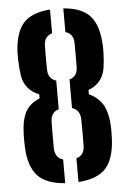

<svg xmlns="http://www.w3.org/2000/svg" viewBox="-56 -849 603 900"><g transform="rotate(-5 245.0 -399.5)"><path d="M40.5 -177Q40 -193 39.8 -205.8Q39.5 -218.5 40 -232.5Q40.5 -246.5 42 -267.5Q47 -320 67.5 -350.5Q88 -381 129 -398V-417.5Q100 -427.5 78.8 -451Q57.5 -474.5 51 -510.5Q48.5 -528 46.8 -548Q45 -568 44.5 -587.5Q44 -607 44.5 -623Q49.5 -714 87.5 -758Q125.5 -802 214 -808.5V-697Q194.5 -691 185 -677Q175.5 -663 175.5 -640.5Q175 -625.5 175 -612Q175 -598.5 175 -585.5Q175 -572.5 175 -559Q175 -545.5 175.5 -531Q175.5 -508.5 185 -494.2Q194.5 -480 214 -474V-339.5Q194 -333.5 184.8 -319Q175.5 -304.5 175.5 -282Q175 -251 175 -220.8Q175 -190.5 175 -160Q175.5 -138 184.8 -123.5Q194 -109 214 -103V8.5Q123 2 83.5 -43Q44 -88 40.5 -177ZM276.5 8.5V-103Q296.5 -109 305.8 -123.2Q315 -137.5 315 -159.5Q315.5 -181 315.5 -201Q315.5 -221 315.5 -241Q315.5 -261 315 -282Q314.5 -327.5 276.5 -339.5V-474Q315 -485.5 315 -531.5Q315 -558.5 315.2 -586.2Q315.5 -614 315 -640.5Q315 -662.5 305.8 -676.8Q296.5 -691 276.5 -697V-808.5Q362.5 -802 401.8 -758.5Q441 -715 445.5 -623Q446.5 -607.5 446 -587Q445.5 -566.5 443.8 -546.2Q442 -526 439.5 -511Q433 -474.5 411.8 -451Q390.5 -427.5 361 -417.5V-397Q398.5 -380 420 -349.5Q441.5 -319 448 -269Q451 -240 451 -218.8Q451 -197.5 450 -177Q445 -85 405.5 -41.2Q366 2.5 276.5 8.5Z"/></g></svg>

Font: Big Shoulders Stencil Text Thin ExtraBold
Style: Regular
Weight: 800
Version: Version 2.001